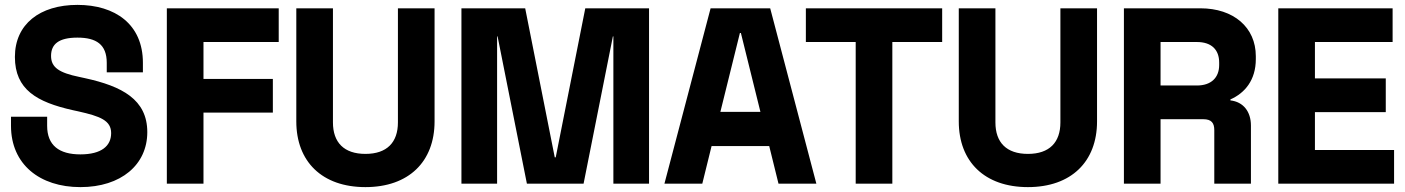

<svg xmlns="http://www.w3.org/2000/svg" viewBox="-20 -743 5750 786"><path d="M309 23C476 23 583 -69 583 -202C583 -336 479 -390 328 -423L305 -428C222 -445 189 -467 189 -514C189 -562 220 -589 297 -589C374 -589 417 -561 417 -486V-447H565V-486C565 -644 451 -723 297 -723C143 -723 41 -644 41 -510C41 -376 131 -325 278 -292L301 -287C390 -267 435 -250 435 -198C435 -146 396 -111 309 -111C222 -111 173 -148 173 -228V-265H25V-228C25 -70 143 23 309 23Z M663 -709V9H813V-282H1097V-420H813V-571H1121V-709Z M1476 23C1653 23 1759 -81 1759 -246V-709H1609V-242C1609 -160 1564 -113 1476 -113C1388 -113 1343 -160 1343 -242V-709H1193V-246C1193 -81 1299 23 1476 23Z M1869 -709V9H2015V-594H2017L2137 9H2369L2489 -594H2491V9H2637V-709H2376L2255 -99H2251L2130 -709Z M2889 -709 2700 9H2855L2893 -145H3129L3167 9H3322L3133 -709ZM3093 -285H2929L3009 -608H3013Z M3483 -571V9H3633V-571H3837V-709H3279V-571Z M4188 23C4365 23 4471 -81 4471 -246V-709H4321V-242C4321 -160 4276 -113 4188 -113C4100 -113 4055 -160 4055 -242V-709H3905V-246C3905 -81 4011 23 4188 23Z M4894 -709H4581V9H4731V-255H4906C4940 -255 4951 -239 4951 -210V9H5101V-229C5101 -286 5070 -326 5017 -332V-336C5076 -362 5121 -415 5121 -501V-513C5121 -631 5030 -709 4894 -709ZM4880 -393H4731V-571H4880C4940 -571 4971 -539 4971 -487V-477C4971 -425 4938 -393 4880 -393Z M5213 -709V9H5687V-129H5363V-284H5653V-422H5363V-571H5681V-709Z"/></svg>

Font: Kalas SG
Style: Bold
Weight: 700
Designer: Kalas
Foundry: Kalas
Version: Version 2.000;FEAKit 1.0